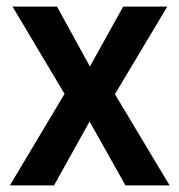

<svg xmlns="http://www.w3.org/2000/svg" viewBox="-20 -563 545 583"><path d="M176 -278 10 0H144L252 -194L361 0H495L329 -277L488 -543H354L253 -361L153 -543H18Z"/></svg>

Font: Noto Sans Ethiopic SemiCondensed SemiBold
Style: Regular
Weight: 600
Width: 4
Designer: Monotype Design Team
Foundry: Monotype Imaging Inc.
Version: Version 2.102